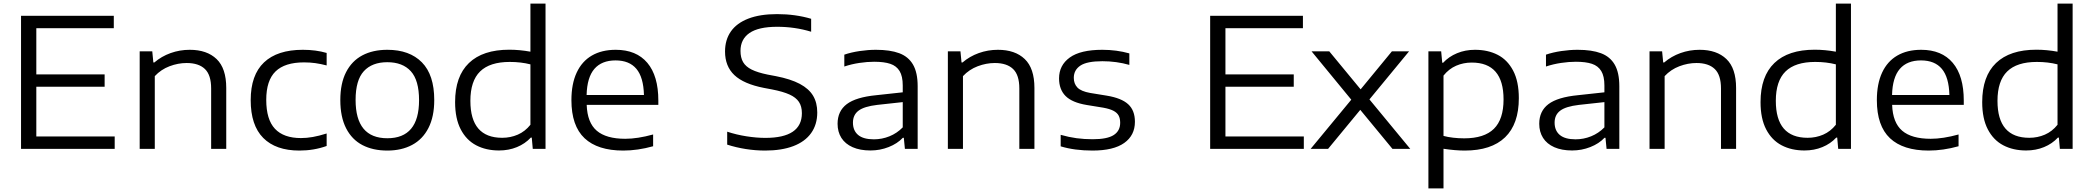

<svg xmlns="http://www.w3.org/2000/svg" viewBox="-20 -828 11637 1068"><path d="M182 -69H618V0H97V-740H613V-671H182V-414H562V-345.5H182Z M757 -542.5H827L833 -480.5H838.5Q878 -514.5 929 -532.8Q980 -551 1035.5 -551Q1131 -551 1184.8 -499.5Q1238.5 -448 1238.5 -338.5V0H1154.5V-336Q1154.5 -411 1119.8 -444.2Q1085 -477.5 1018 -477.5Q970.5 -477.5 923 -459.5Q875.5 -441.5 841 -404.5V0H757Z M1374.5 -271Q1374.5 -410.5 1448.5 -480.8Q1522.5 -551 1664.5 -551Q1737.5 -551 1797 -533.5V-464Q1764.5 -472.5 1734.5 -476.8Q1704.5 -481 1671 -481Q1564.5 -481 1512.8 -430.8Q1461 -380.5 1461 -272.5Q1461 -163 1509.5 -111.5Q1558 -60 1654 -60Q1686 -60 1720 -66Q1754 -72 1797 -85.5V-16Q1726 9.5 1645.5 9.5Q1514 9.5 1444.2 -60.8Q1374.5 -131 1374.5 -271Z M1873 -271.5Q1873 -364 1905 -426.5Q1937 -489 1995.5 -520Q2054 -551 2134.5 -551Q2258 -551 2326.8 -481.2Q2395.5 -411.5 2395.5 -271.5Q2395.5 -179 2363.2 -116Q2331 -53 2272.2 -21.8Q2213.5 9.5 2134.5 9.5Q2054.5 9.5 1996 -21Q1937.5 -51.5 1905.2 -114.5Q1873 -177.5 1873 -271.5ZM2311 -270.5Q2311 -381.5 2265.2 -431.8Q2219.5 -482 2134.5 -482Q2049.5 -482 2003.8 -432Q1958 -382 1958 -272Q1958 -59 2134.5 -59Q2311 -59 2311 -270.5Z M2511.5 -260Q2511.5 -403.5 2588.5 -477.5Q2665.5 -551.5 2813 -551.5Q2870 -551.5 2930.5 -540.5V-808H3014.5V0H2943.5L2938 -62.5H2932.5Q2901 -28.5 2855.5 -9.8Q2810 9 2756 9Q2683.5 9 2628.8 -19.8Q2574 -48.5 2542.8 -108.5Q2511.5 -168.5 2511.5 -260ZM2930.5 -134V-470Q2877.5 -483.5 2815.5 -483.5Q2704.5 -483.5 2650.5 -430.5Q2596.5 -377.5 2596.5 -267Q2596.5 -61.5 2773.5 -61.5Q2819.5 -61.5 2860 -79Q2900.5 -96.5 2930.5 -134Z M3642 -244.5H3243.5Q3247 -145.5 3299.5 -100.8Q3352 -56 3458 -56Q3526 -56 3613 -80V-14.5Q3527 9.5 3447 9.5Q3304.5 9.5 3231.5 -59.2Q3158.5 -128 3158.5 -271Q3158.5 -361.5 3187.8 -424.2Q3217 -487 3272.2 -519Q3327.5 -551 3405 -551Q3519.5 -551 3580.8 -478.5Q3642 -406 3642 -268.5ZM3243 -299.5H3562Q3559.5 -398 3520 -445Q3480.5 -492 3404 -492Q3327 -492 3286.2 -444.8Q3245.5 -397.5 3243 -299.5Z M4025 -23.5V-95.5Q4076.5 -78.5 4132.2 -69.8Q4188 -61 4237.5 -61Q4440.5 -61 4440.5 -198.5Q4440.5 -236.5 4424 -261.2Q4407.5 -286 4371.8 -302.2Q4336 -318.5 4274.5 -330.5L4229.5 -339Q4117 -361 4065 -410.2Q4013 -459.5 4013 -541.5Q4013 -606.5 4045.5 -653Q4078 -699.5 4142.8 -724.5Q4207.5 -749.5 4302.5 -749.5Q4404 -749.5 4492 -723.5V-651.5Q4402 -679 4303 -679Q4199.5 -679 4149.2 -644.5Q4099 -610 4099 -545Q4099 -507.5 4113.5 -482.5Q4128 -457.5 4161 -441Q4194 -424.5 4250.5 -413L4295.5 -404.5Q4378 -388.5 4428.8 -361.5Q4479.5 -334.5 4502.8 -295.5Q4526 -256.5 4526 -202.5Q4526 -135.5 4492 -87.8Q4458 -40 4392.8 -15.2Q4327.5 9.5 4236 9.5Q4182.5 9.5 4128.5 1Q4074.5 -7.5 4025 -23.5Z M5084.5 -348.5V0H5013.5L5007.5 -61.5H5002Q4971.5 -29 4923.2 -10Q4875 9 4822 9Q4764 9 4722.8 -9.2Q4681.5 -27.5 4660.2 -61Q4639 -94.5 4639 -139.5Q4639 -210 4690.2 -248.8Q4741.5 -287.5 4854.5 -298.5L5001.5 -314.5V-352.5Q5001.5 -404 4984 -432.8Q4966.5 -461.5 4932.2 -473Q4898 -484.5 4842.5 -484.5Q4804 -484.5 4760.5 -478Q4717 -471.5 4676.5 -458V-524Q4714.5 -537 4761.5 -544Q4808.5 -551 4852.5 -551Q4931.5 -551 4982.2 -532Q5033 -513 5058.8 -468.5Q5084.5 -424 5084.5 -348.5ZM5001.5 -119.5V-260L4859.5 -244.5Q4787 -236 4755.8 -212.5Q4724.5 -189 4724.5 -146Q4724.5 -101.5 4753.5 -77.2Q4782.5 -53 4841 -53Q4886 -53 4927.5 -69.8Q4969 -86.5 5001.5 -119.5Z M5252.5 -542.5H5322.5L5328.5 -480.5H5334Q5373.5 -514.5 5424.5 -532.8Q5475.5 -551 5531 -551Q5626.5 -551 5680.2 -499.5Q5734 -448 5734 -338.5V0H5650V-336Q5650 -411 5615.2 -444.2Q5580.5 -477.5 5513.5 -477.5Q5466 -477.5 5418.5 -459.5Q5371 -441.5 5336.5 -404.5V0H5252.5Z M5880 -14V-78Q5925.5 -65 5968.5 -59.2Q6011.5 -53.5 6058 -53.5Q6139 -53.5 6175 -76.8Q6211 -100 6211 -145Q6211 -169 6202.5 -185Q6194 -201 6173.5 -211.8Q6153 -222.5 6117 -229L6025 -244Q5943.5 -257.5 5907.2 -294Q5871 -330.5 5871 -392Q5871 -465 5930.5 -508Q5990 -551 6111.5 -551Q6191 -551 6262 -531V-467Q6190 -487.5 6112 -487.5Q6026 -487.5 5989.5 -463Q5953 -438.5 5953 -395Q5953 -362 5973.2 -341Q5993.5 -320 6044 -311L6136 -296Q6218 -282.5 6255.5 -248.2Q6293 -214 6293 -150.5Q6293 -75 6233.5 -32.8Q6174 9.5 6057 9.5Q5957 9.5 5880 -14Z M6796.5 -69H7232.5V0H6711.5V-740H7227.5V-671H6796.5V-414H7176.5V-345.5H6796.5Z M7597.5 -275 7824.5 0H7725.5L7546.5 -217L7367.5 0H7270.5L7496.5 -273.5L7275.5 -542.5H7374L7548.5 -331L7722.5 -542.5H7818Z M7925.5 -542.5H7996.5L8002.5 -479H8007.5Q8039 -513 8084.8 -532Q8130.5 -551 8184.5 -551Q8256 -551 8310.5 -523.2Q8365 -495.5 8396.8 -435.2Q8428.5 -375 8428.5 -282Q8428.5 -138 8352 -64.2Q8275.5 9.5 8127.5 9.5Q8075.5 9.5 8009.5 -0.5V220H7925.5ZM8343.5 -275Q8343.5 -480 8166.5 -480Q8120.5 -480 8080 -462.5Q8039.5 -445 8009.5 -407.5V-72Q8033 -65.5 8063.2 -62Q8093.5 -58.5 8124.5 -58.5Q8236 -58.5 8289.8 -111.5Q8343.5 -164.5 8343.5 -275Z M8987.5 -348.5V0H8916.5L8910.5 -61.5H8905Q8874.5 -29 8826.2 -10Q8778 9 8725 9Q8667 9 8625.8 -9.2Q8584.5 -27.5 8563.2 -61Q8542 -94.5 8542 -139.5Q8542 -210 8593.2 -248.8Q8644.5 -287.5 8757.5 -298.5L8904.5 -314.5V-352.5Q8904.5 -404 8887 -432.8Q8869.5 -461.5 8835.2 -473Q8801 -484.5 8745.5 -484.5Q8707 -484.5 8663.5 -478Q8620 -471.5 8579.5 -458V-524Q8617.5 -537 8664.5 -544Q8711.5 -551 8755.5 -551Q8834.5 -551 8885.2 -532Q8936 -513 8961.8 -468.5Q8987.5 -424 8987.5 -348.5ZM8904.5 -119.5V-260L8762.5 -244.5Q8690 -236 8658.8 -212.5Q8627.5 -189 8627.5 -146Q8627.5 -101.5 8656.5 -77.2Q8685.5 -53 8744 -53Q8789 -53 8830.5 -69.8Q8872 -86.5 8904.5 -119.5Z M9155.5 -542.5H9225.5L9231.5 -480.5H9237Q9276.5 -514.5 9327.5 -532.8Q9378.5 -551 9434 -551Q9529.5 -551 9583.2 -499.5Q9637 -448 9637 -338.5V0H9553V-336Q9553 -411 9518.2 -444.2Q9483.5 -477.5 9416.5 -477.5Q9369 -477.5 9321.5 -459.5Q9274 -441.5 9239.5 -404.5V0H9155.5Z M9773 -260Q9773 -403.5 9850 -477.5Q9927 -551.5 10074.5 -551.5Q10131.5 -551.5 10192 -540.5V-808H10276V0H10205L10199.5 -62.5H10194Q10162.5 -28.5 10117 -9.8Q10071.5 9 10017.5 9Q9945 9 9890.2 -19.8Q9835.5 -48.5 9804.2 -108.5Q9773 -168.5 9773 -260ZM10192 -134V-470Q10139 -483.5 10077 -483.5Q9966 -483.5 9912 -430.5Q9858 -377.5 9858 -267Q9858 -61.5 10035 -61.5Q10081 -61.5 10121.5 -79Q10162 -96.5 10192 -134Z M10903.5 -244.5H10505Q10508.5 -145.5 10561 -100.8Q10613.5 -56 10719.5 -56Q10787.5 -56 10874.5 -80V-14.5Q10788.5 9.5 10708.5 9.5Q10566 9.5 10493 -59.2Q10420 -128 10420 -271Q10420 -361.5 10449.2 -424.2Q10478.5 -487 10533.8 -519Q10589 -551 10666.5 -551Q10781 -551 10842.2 -478.5Q10903.5 -406 10903.5 -268.5ZM10504.5 -299.5H10823.5Q10821 -398 10781.5 -445Q10742 -492 10665.5 -492Q10588.5 -492 10547.8 -444.8Q10507 -397.5 10504.5 -299.5Z M11006 -260Q11006 -403.5 11083 -477.5Q11160 -551.5 11307.5 -551.5Q11364.5 -551.5 11425 -540.5V-808H11509V0H11438L11432.5 -62.5H11427Q11395.5 -28.5 11350 -9.8Q11304.5 9 11250.5 9Q11178 9 11123.2 -19.8Q11068.5 -48.5 11037.2 -108.5Q11006 -168.5 11006 -260ZM11425 -134V-470Q11372 -483.5 11310 -483.5Q11199 -483.5 11145 -430.5Q11091 -377.5 11091 -267Q11091 -61.5 11268 -61.5Q11314 -61.5 11354.5 -79Q11395 -96.5 11425 -134Z"/></svg>

Font: Encode Sans Expanded
Style: Regular
Weight: 400
Width: 7
Designer: Multiple Designers
Foundry: Impallari Type
Version: Version 2.000